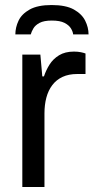

<svg xmlns="http://www.w3.org/2000/svg" viewBox="-20 -743 372 763"><path d="M68.7 0V-526H140.4L148.1 -439.3H154.6Q162.8 -463.9 176.8 -486.3Q190.8 -508.7 214.8 -523.4Q238.7 -538 274 -538Q289.1 -538 301.4 -535.5Q313.8 -532.9 319.8 -530.4V-448.9H287Q253.2 -448.9 228.5 -437.4Q203.8 -425.9 187.8 -404.7Q171.8 -383.5 164.2 -354.9Q156.7 -326.3 156.7 -292.6V0ZM185 -723Q241.6 -723 273.4 -705.3Q305.1 -687.6 318.5 -660.8Q331.9 -634 331.9 -606.2H270.7Q269.7 -617.2 261.9 -630.1Q254.1 -643 236.3 -652.1Q218.4 -661.3 185.9 -661.3Q154.4 -661.3 137.3 -652.1Q120.2 -643 112.7 -630.1Q105.1 -617.2 102.2 -606.2H41Q41 -634 53.7 -660.8Q66.4 -687.6 98.1 -705.3Q129.9 -723 185 -723Z"/></svg>

Font: Archivo SemiBold
Style: Regular
Weight: 600
Designer: Hector Gatti
Foundry: Omnibus-Type
Version: Version 2.001